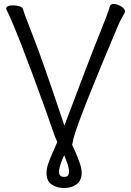

<svg xmlns="http://www.w3.org/2000/svg" viewBox="-20 -731 660 966"><path d="M343 -2Q350 13 359 32Q371 60 381 88.5Q391 117 391 137Q391 177 365.5 196Q340 215 303 215Q265 215 239.5 197Q214 179 214 139Q214 117 224 88.5Q234 60 247 32Q258 7 268 -16Q267 -17 267 -18L264 -27Q257 -40 251 -59Q236 -103 210 -176Q67 -573 12 -684Q11 -686 11 -688Q11 -704 48 -704Q64 -704 79 -699Q94 -694 96 -684Q102 -661 147.5 -546Q193 -431 304 -99Q432 -440 478 -553Q524 -666 533 -700Q536 -711 552.5 -711Q569 -711 589 -699Q609 -687 609 -673Q609 -668 597 -648Q585 -628 573 -600Q373 -127 350 -35Q346 -17 344 -6Q344 -4 343 -2ZM277 134Q277 159 303 159Q327 159 327 134Q327 114 320 94.5Q313 75 303 50Q293 70 285 94Q277 118 277 134Z"/></svg>

Font: LXGW WenKai Lite
Style: Regular
Weight: 400
Designer: LXGW / Fontworks Inc.
Foundry: LXGW / Fontworks Inc.
Version: Version 1.511; March 25, 2025